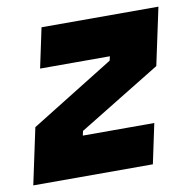

<svg xmlns="http://www.w3.org/2000/svg" viewBox="-68 -606 672 672"><g transform="rotate(-10 268.0 -270.0)"><path d="M98 -71H375H98L120 -173L415.5 -362L438.5 -470H172H438.5L415.5 -362L120 -173ZM-2.5 0 40 -199.5 336.5 -383.5 340 -398.5H92L122 -540H537.5L494 -336.5L202 -157.5L198.5 -141.5H452.5L422.5 0Z"/></g></svg>

Font: Tourney Thin Black
Style: Italic
Weight: 900
Italic angle: -12°
Version: Version 1.015